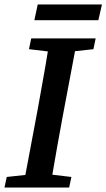

<svg xmlns="http://www.w3.org/2000/svg" viewBox="-33 -835 474 855"><path d="M96 -616 106 -664H393L383 -616L301 -607L245 -310Q233 -247 222 -183.5Q211 -120 200 -57L285 -47L275 0H-13L-3 -47L80 -56L136 -354Q147 -417 158.5 -480Q170 -543 180 -606ZM120 -745 135 -815H421L405 -745Z"/></svg>

Font: Source Serif 4 Semibold
Style: Italic
Weight: 600
Italic angle: -12°
Designer: Frank Grießhammer
Foundry: Adobe
Version: Version 4.005;hotconv 1.1.0;makeotfexe 2.6.0